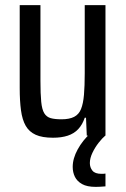

<svg xmlns="http://www.w3.org/2000/svg" viewBox="-20 -530 492 750"><path d="M187 8Q145 8 119.5 -3.5Q94 -15 80.5 -38.5Q67 -62 62 -99Q57 -136 57 -186V-510H138V-214Q138 -163 141 -132.5Q144 -102 153 -87.5Q162 -73 178 -68.5Q194 -64 220 -64Q251 -64 269.5 -73.5Q288 -83 296.5 -104Q305 -125 308 -159.5Q311 -194 311 -244V-510H392V0H319L316 -70H311Q302 -43 285.5 -25.5Q269 -8 244.5 0Q220 8 187 8ZM354 200Q320 200 300.5 189Q281 178 272.5 160.5Q264 143 264 122Q264 89 283.5 53.5Q303 18 334 -10L391 0Q379 10 365 28Q351 46 341 67Q331 88 331 107Q331 124 341 136.5Q351 149 376 149Q378 149 383 149Q388 149 392 148V198Q378 199 370.5 199.5Q363 200 354 200Z"/></svg>

Font: Saira Condensed Medium
Style: Regular
Weight: 500
Width: 3
Designer: Hector Gatti with collaboration of the Omnibus-Type team
Foundry: Omnibus-Type
Version: Version 1.101